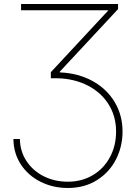

<svg xmlns="http://www.w3.org/2000/svg" viewBox="-20 -727 691 957"><path d="M318.4 178.7Q387.2 178.7 441.9 146.5Q496.6 114.3 527.6 57.1Q558.6 0 558.6 -71.3Q558.6 -146.5 522 -205.8Q485.4 -265.1 419.4 -299.6Q353.5 -334 269.5 -336.9H233.4V-367.2L520.5 -675.8H85V-707H568.4V-681.6L278.3 -370.1V-366.2Q369.6 -362.3 440.7 -323.5Q511.7 -284.7 551.3 -218.8Q590.8 -152.8 590.8 -71.3Q590.8 3.4 557.9 67.9Q524.9 132.3 462.9 171.1Q400.9 210 318.4 210Q243.7 210 181.6 178.7Q119.6 147.5 83.5 91.8Q47.4 36.1 46.9 -34.2H79.1Q80.1 26.9 111.8 75.4Q143.6 124 197.8 151.4Q252 178.7 318.4 178.7Z"/></svg>

Font: Pretendard GOV Thin
Style: Regular
Weight: 100
Designer: Base glyphs from Inter by Rasmus Andersson; Hangeul glyphs from Noto Sans CJK(Source Han Sans) by Jang Soo-young and Kan
Foundry: Kil Hyung-jin
Version: Version 1.309